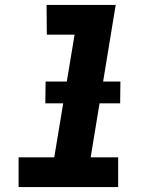

<svg xmlns="http://www.w3.org/2000/svg" viewBox="-20 -755 640 775"><path d="M457 0H55V-120H199L281 -615H169L168 -735H447L346 -120H457ZM465 -338H163L164 -426H466Z"/></svg>

Font: Iosevka Heavy Extended Oblique
Style: Regular
Weight: 900
Width: 7
Italic angle: -9°
Monospace: yes
Designer: Belleve Invis
Foundry: Belleve Invis
Version: Version 32.5.0; ttfautohint (v1.8.4)